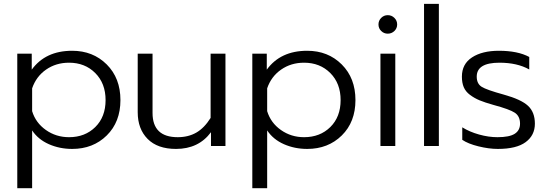

<svg xmlns="http://www.w3.org/2000/svg" viewBox="-20 -759 2850 998"><path d="M69.8 219.2V-480H145V-397Q216.3 -495.1 355 -495.1Q463.4 -495.1 534.7 -424.1Q606 -353 606 -238.8Q606 -125 534.9 -54.9Q463.9 15.1 355 15.1Q290 15.1 234.1 -9.5Q178.2 -34.2 147 -81.1V219.2ZM338.9 -45.9Q421.9 -45.9 475.3 -98.6Q528.8 -151.4 528.8 -238.8Q528.8 -325.7 475.1 -379.4Q421.4 -433.1 338.9 -433.1Q271 -433.1 219.5 -397.2Q168 -361.3 147 -299.8V-181.2Q165.5 -120.6 218.5 -83.3Q271.5 -45.9 338.9 -45.9Z M895 15.1Q798.8 15.1 747.3 -36.9Q695.8 -88.9 695.8 -175.8V-480H772.9V-171.9Q772.9 -45.9 903.8 -45.9Q959 -45.9 1000.5 -69.8Q1042 -93.8 1074.7 -146V-480H1151.9V0H1076.7V-71.8Q1012.2 15.1 895 15.1Z M1291.5 219.2V-480H1366.7V-397Q1438 -495.1 1576.7 -495.1Q1685.1 -495.1 1756.3 -424.1Q1827.6 -353 1827.6 -238.8Q1827.6 -125 1756.6 -54.9Q1685.5 15.1 1576.7 15.1Q1511.7 15.1 1455.8 -9.5Q1399.9 -34.2 1368.7 -81.1V219.2ZM1560.5 -45.9Q1643.6 -45.9 1697 -98.6Q1750.5 -151.4 1750.5 -238.8Q1750.5 -325.7 1696.8 -379.4Q1643.1 -433.1 1560.5 -433.1Q1492.7 -433.1 1441.2 -397.2Q1389.6 -361.3 1368.7 -299.8V-181.2Q1387.2 -120.6 1440.2 -83.3Q1493.2 -45.9 1560.5 -45.9Z M2030 -597.9Q2015.6 -584 1995.6 -584Q1975.6 -584 1961.4 -597.9Q1947.3 -611.8 1947.3 -631.8Q1947.3 -651.9 1961.4 -666Q1975.6 -680.2 1995.6 -680.2Q2015.6 -680.2 2030 -666Q2044.4 -651.9 2044.4 -631.8Q2044.4 -611.8 2030 -597.9ZM1957.5 0V-480H2034.7V0Z M2184.1 0V-738.8H2261.2V0Z M2567.9 15.1Q2521.5 15.1 2467 1.7Q2412.6 -11.7 2382.8 -32.2V-97.2Q2420.4 -73.7 2470 -59.8Q2519.5 -45.9 2565.9 -45.9Q2627.4 -45.9 2655.3 -63.5Q2683.1 -81.1 2683.1 -116.2Q2683.1 -154.8 2656.2 -172.9Q2629.4 -190.9 2543.9 -213.9Q2500.5 -226.1 2472.9 -237.5Q2445.3 -249 2422.9 -265.9Q2400.4 -282.7 2390.6 -305.7Q2380.9 -328.6 2380.9 -360.8Q2380.9 -426.3 2433.6 -460.7Q2486.3 -495.1 2573.2 -495.1Q2671.4 -495.1 2731 -462.9V-397.9Q2668.5 -433.1 2576.2 -433.1Q2458 -433.1 2458 -360.8Q2458 -324.2 2483.2 -308.1Q2508.3 -292 2599.1 -267.1Q2689 -242.2 2724.6 -209Q2760.3 -175.8 2760.3 -116.2Q2760.3 -55.7 2712.4 -20.3Q2664.6 15.1 2567.9 15.1Z"/></svg>

Font: Prompt Light
Style: Regular
Weight: 300
Designer: Katatrad Team
Foundry: CadsonDemak
Version: Version 1.000;PS 001.000;hotconv 1.0.88;makeotf.lib2.5.64775